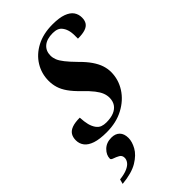

<svg xmlns="http://www.w3.org/2000/svg" viewBox="-241 -572 867 867"><g transform="rotate(-45 192.0 -139.0)"><path d="M71 -121Q72.5 -93 77.2 -74.5Q82 -56 91.5 -42.5Q101 -29.5 113.2 -25Q125.5 -20.5 141 -20.5Q170 -20.5 189.8 -28.8Q209.5 -37 219.8 -52.5Q230 -68 230 -90Q230 -105 224 -120.5Q218 -136 203.2 -155Q188.5 -174 161 -200.5Q134 -226.5 118 -249.2Q102 -272 95.5 -293.5Q89 -315 89 -337.5Q89 -384 112.5 -422.2Q136 -460.5 179.2 -483.2Q222.5 -506 281.5 -506Q324.5 -506 350 -496.5Q375.5 -487 386.8 -470.8Q398 -454.5 398 -433.5Q398 -415 390.2 -403Q382.5 -391 365 -385Q347.5 -379 317.5 -379Q318.5 -410 314.8 -427Q311 -444 302.5 -456Q294.5 -468 282.5 -472.8Q270.5 -477.5 254.5 -477.5Q216.5 -477.5 196 -460Q175.5 -442.5 175.5 -412.5Q175.5 -398.5 181.2 -384Q187 -369.5 201.8 -350.8Q216.5 -332 243.5 -304.5Q271 -277.5 287 -254Q303 -230.5 310 -209.2Q317 -188 317 -166.5Q317 -119 291 -78.2Q265 -37.5 218.5 -12.8Q172 12 110.5 12Q66 12 38.5 2.8Q11 -6.5 -1.5 -23Q-14 -39.5 -14 -61Q-14 -81 -5.5 -94.2Q3 -107.5 21.8 -114.2Q40.5 -121 71 -121ZM36 106.5Q36 83 56 63.2Q76 43.5 108 43.5Q133.5 43.5 147.8 58Q162 72.5 162 99.5Q162 123 147 150.5Q132 178 96 199.8Q60 221.5 -3.5 227.5L2.5 205Q33 201.5 51.5 193.2Q70 185 78.2 173.8Q86.5 162.5 86.5 151Q86.5 135 74 128Q61.5 121 48.8 116.8Q36 112.5 36 106.5Z"/></g></svg>

Font: Newsreader 60pt SemiBold
Style: Italic
Weight: 600
Italic angle: -17°
Designer: Hugues Gentile
Foundry: Production Type
Version: Version 1.003